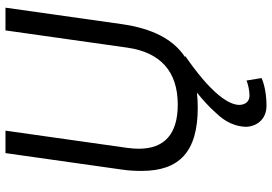

<svg xmlns="http://www.w3.org/2000/svg" viewBox="-166 -566 993 701"><g transform="rotate(-90 330.5 -215.5)"><path d="M477 -36H472C539 -80 577 -157 593 -268L653 -692H570L507 -247C490 -128 422 -63 299 -63C191 -63 138 -112 138 -205C138 -218 139 -232 141 -247L204 -692H122L62 -268C58 -242 57 -217 57 -195C57 -57 127 10 288 10C307 10 326 9 343 7C318 27 290 52 270 75C255 91 221 126 218 184C218 221 242 261 295 261C354 261 390 246 396 243L387 188C376 193 351 199 332 199C310 199 298 183 298 161C300 84 450 -17 477 -36Z"/></g></svg>

Font: Cantarell
Style: Oblique
Weight: 400
Italic angle: -8°
Designer: Dave Crossland
Version: Version 0.024